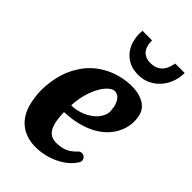

<svg xmlns="http://www.w3.org/2000/svg" viewBox="-244 -902 1002 1002"><g transform="rotate(45 256.5 -401.0)"><path d="M333.5 -634.8Q294.4 -634.8 266.8 -648.7Q239.3 -662.6 221.2 -685.1Q203.1 -707.5 194.8 -735.8Q186.5 -764.2 186.5 -792.5Q186.5 -803.2 188 -813.5H258.8Q258.8 -809.6 258.8 -804.9Q258.8 -800.3 259.3 -794.9Q260.7 -783.2 264.6 -770.5Q268.6 -757.8 276.9 -747.6Q285.2 -737.3 299.6 -730.5Q314 -723.6 335.9 -723.6Q362.8 -723.6 379.9 -732.9Q397 -742.2 407.2 -755.9Q417.5 -769.5 422.4 -785.2Q427.2 -800.8 429.7 -813.5H499Q499 -809.6 499 -805.4Q499 -801.3 498.5 -797.4Q496.6 -768.6 484.9 -739.5Q473.1 -710.4 452.4 -687.3Q431.6 -664.1 401.9 -649.4Q372.1 -634.8 333.5 -634.8ZM424.8 -137.7Q436 -133.8 441.4 -123.5Q446.8 -113.3 442.9 -102.1Q442.9 -101.1 442.4 -100.6Q441.4 -98.1 440.4 -96.7Q439.5 -95.2 438.5 -93.3Q416.5 -59.6 382.6 -37.4Q348.6 -15.1 311.5 -3.4Q274.4 8.3 237.8 10.3Q201.2 12.2 173.3 5.4Q143.1 -2 121.6 -15.6Q100.1 -29.3 85.2 -46.6Q70.3 -64 61.3 -82.5Q52.2 -101.1 47.4 -118.2Q40 -142.1 35.6 -178Q31.2 -213.9 34.4 -255.6Q37.6 -297.4 50.3 -342.5Q63 -387.7 90.3 -430.2Q112.3 -464.8 138.4 -488.5Q164.6 -512.2 192.9 -527.8Q216.3 -542 248.3 -552.7Q280.3 -563.5 314.5 -567.9Q348.6 -572.3 381.3 -568.8Q414.1 -565.4 439.9 -550.8Q454.6 -543.5 467 -530Q479.5 -516.6 486.3 -494.6Q494.1 -464.8 491.7 -433.8Q489.3 -402.8 476.3 -373.3Q463.4 -343.8 439.9 -317.4Q416.5 -291 381.8 -271Q347.2 -251 301.3 -238.5Q255.4 -226.1 198.2 -224.1Q199.2 -154.8 217.8 -118.9Q236.3 -83 277.8 -81.5Q298.8 -81.1 315.7 -84.2Q332.5 -87.4 346.4 -93.5Q360.4 -99.6 372.1 -108.6Q383.8 -117.7 394 -128.9L396 -130.9L398.4 -133.3Q403.8 -137.2 410.6 -138.7Q417 -140.1 424.8 -137.7ZM199.7 -275.4Q218.8 -274.9 238.8 -279.3Q258.8 -283.7 277.8 -291.7Q296.9 -299.8 313.5 -311.5Q330.1 -323.2 342.3 -337.6Q354.5 -352.1 361.1 -368.9Q367.7 -385.7 366.2 -404.3Q364.3 -429.7 357.9 -446.3Q351.6 -462.9 343.3 -472.4Q335 -481.9 325.4 -485.6Q315.9 -489.3 308.1 -489.3Q307.1 -489.3 306.2 -489Q305.2 -488.8 304.2 -488.8Q302.2 -488.8 301.3 -488.3H300.8Q288.1 -485.4 272.2 -470.9Q256.3 -456.5 241.5 -430.7Q226.6 -404.8 215.1 -368.2Q203.6 -331.5 200.2 -284.2Q200.2 -281.7 200.2 -279.8Q200.2 -277.8 199.7 -275.4Z"/></g></svg>

Font: Brush Lettering One
Style: Bold Italic
Weight: 400
Italic angle: -7°
Designer: Eben Sorkin
Foundry: Eben Sorkin
Version: Version 1.001